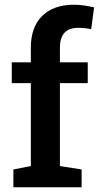

<svg xmlns="http://www.w3.org/2000/svg" viewBox="-20 -792 418 812"><path d="M36.6 0V-75.2L110.4 -89.8V-440.4H29.8V-528.3H110.4V-590.3Q110.4 -677.2 158.4 -724.6Q206.5 -772 293 -772Q313 -772 335.9 -768.8Q358.9 -765.6 377.9 -760.7L365.7 -668.5Q355.5 -670.9 340.3 -672.6Q325.2 -674.3 310.5 -674.3Q233.4 -674.3 233.4 -590.3V-528.3H351.1V-440.4H233.4V-89.8L325.2 -75.2V0Z"/></svg>

Font: Roboto Slab Medium
Style: Regular
Weight: 500
Designer: Google
Version: Version 2.001; ttfautohint (v1.8.3)